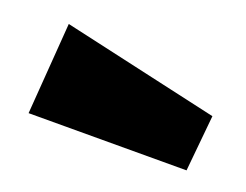

<svg xmlns="http://www.w3.org/2000/svg" viewBox="-35 -619 306 239"><g transform="rotate(10 118.5 -499.0)"><path d="M232 -494 212 -422 6 -458 36 -576Z"/></g></svg>

Font: BroshK
Style: Medium
Weight: 500
Designer: gluk
Foundry: gluk
Version: Version 0.60